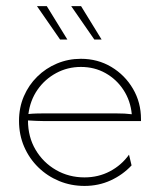

<svg xmlns="http://www.w3.org/2000/svg" viewBox="-20 -595 519 623"><path d="M254.2 8.3Q210.4 8.3 171.9 -7.6Q133.3 -23.6 104.2 -52.1Q75 -80.6 58.3 -119.1Q41.7 -157.6 41.7 -202.8Q41.7 -245.8 57.3 -282.3Q72.9 -318.8 100.7 -346.2Q128.5 -373.6 164.9 -388.9Q201.4 -404.2 242.4 -404.2Q297.2 -404.2 341.3 -377.8Q385.4 -351.4 411.5 -306.9Q437.5 -262.5 437.5 -208.3V-202.1H125Q111.8 -202.1 98.3 -202.8Q84.7 -203.5 70.8 -204.2Q70.8 -150.7 95.5 -109Q120.1 -67.4 161.8 -43.4Q203.5 -19.4 254.2 -19.4Q299.3 -19.4 336.8 -39.2Q374.3 -59 398.6 -93.1L406.9 -58.3Q378.5 -27.8 339.2 -9.7Q300 8.3 254.2 8.3ZM72.2 -225Q85.4 -226.4 98.6 -226.7Q111.8 -227.1 125 -227.1H354.2Q372.2 -227.1 384.4 -226.4Q396.5 -225.7 407.6 -224.3Q403.5 -268.1 380.9 -302.8Q358.3 -337.5 322.6 -357.6Q286.8 -377.8 242.4 -377.8Q199.3 -377.8 162.5 -358Q125.7 -338.2 101.7 -303.8Q77.8 -269.4 72.2 -225ZM286.1 -466.7 211.1 -575H243.1L309.7 -466.7ZM175 -466.7 100 -575H131.9L198.6 -466.7Z"/></svg>

Font: Afacad Flux Thin
Style: Regular
Weight: 250
Designer: Kristian Moeller
Foundry: Dicotype
Version: Version 1.100